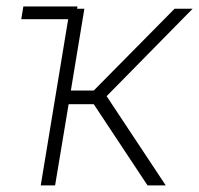

<svg xmlns="http://www.w3.org/2000/svg" viewBox="-20 -562 604 582"><path d="M44.4 -503.9 50.8 -542.5H214.8L208 -503.9ZM103.5 0 191.9 -535.6H235.8L194.8 -287.6H264.2L509.3 -535.6H564L303.2 -270.5L482.4 0H427.2L264.2 -246.1H188L147 0Z"/></svg>

Font: Inter 20pt ExtraLight
Style: Italic
Weight: 250
Italic angle: -9.3988°
Version: Version 4.001;git-66647c0bb